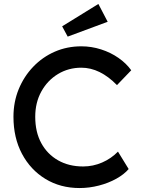

<svg xmlns="http://www.w3.org/2000/svg" viewBox="-20 -940 719 970"><path d="M382 10Q285 10 209.5 -36Q134 -82 91 -163Q48 -244 48 -350Q48 -425 74.5 -489.5Q101 -554 148 -603Q195 -652 257 -679Q319 -706 391 -706Q442 -706 490.5 -690.5Q539 -675 578.5 -647.5Q618 -620 643 -585L571 -510Q485 -598 391 -598Q326 -598 273 -566Q220 -534 189 -478Q158 -422 158 -350Q158 -273 188.5 -217Q219 -161 273.5 -130Q328 -99 400 -99Q450 -99 496 -119Q542 -139 576 -174L630 -86Q607 -59 567.5 -37Q528 -15 479.5 -2.5Q431 10 382 10ZM322 -755 294 -807 477 -920 524 -830Z"/></svg>

Font: Readex Pro
Style: Regular
Weight: 400
Designer: Bonnie Shaver-Troup, Thomas Jockin
Foundry: Lexend
Version: Version 1.204; ttfautohint (v1.8.4.7-5d5b)